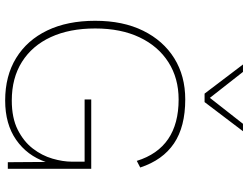

<svg xmlns="http://www.w3.org/2000/svg" viewBox="-126 -802 938 725"><g transform="rotate(90 342.5 -439.0)"><path d="M359 10Q266 10 198.5 -31.5Q131 -73 94.5 -149Q58 -225 58 -330Q58 -435 95.5 -511Q133 -587 199.5 -628.5Q266 -670 355 -670Q458 -670 521 -627.5Q584 -585 612 -500L587 -487Q538 -645 355 -645Q275 -645 214.5 -606.5Q154 -568 120.5 -497.5Q87 -427 87 -330Q87 -233 119.5 -162.5Q152 -92 213 -53.5Q274 -15 359 -15Q425 -15 469.5 -37.5Q514 -60 540.5 -94.5Q567 -129 578.5 -168.5Q590 -208 590 -242V-290H355V-315H617V0H592L591 -143Q567 -73 507.5 -31.5Q448 10 359 10ZM475 -888 365 -743H333L223 -888H251L349 -763L447 -888Z"/></g></svg>

Font: Work Sans ExtraLight
Style: Regular
Weight: 200
Designer: Wei Huang
Foundry: Wei Huang
Version: Version 2.010; ttfautohint (v1.8.3)